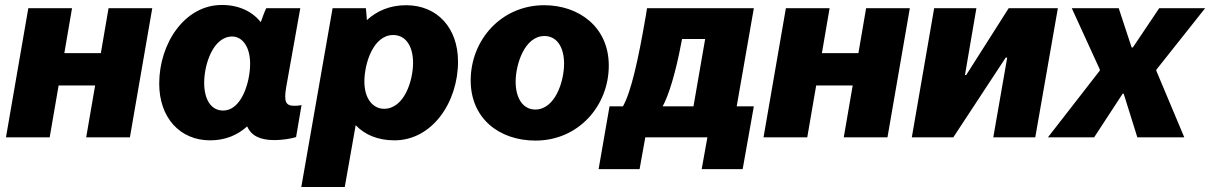

<svg xmlns="http://www.w3.org/2000/svg" viewBox="-20 -553 4872 773"><path d="M417 -520 386 -339H239L270 -520H94L4 0H180L216 -209H363L327 0H503L593 -520Z M1084 11C1116 11 1148 6 1172 -1L1194 -130C1185 -128 1175 -127 1165 -127C1129 -127 1123 -145 1132 -201L1189 -520H1052C1045 -506 1037 -484 1030 -464C995 -507 942 -533 873 -533C724 -533 621 -379 621 -216C621 -80 704 12 826 12C887 12 936 -9 975 -44C991 -8 1025 11 1084 11ZM915 -406C952 -406 987 -370 987 -296C987 -225 954 -108 878 -108C830 -108 802 -152 802 -220C802 -292 837 -406 915 -406Z M1193 200H1368L1412 -49C1449 -10 1502 12 1568 12C1720 12 1824 -141 1824 -305C1824 -440 1741 -532 1615 -532C1550 -532 1497 -509 1457 -472C1456 -492 1454 -510 1453 -520H1319ZM1526 -115C1485 -115 1447 -151 1447 -225C1447 -296 1482 -412 1563 -412C1613 -412 1643 -368 1643 -300C1643 -229 1608 -115 1526 -115Z M2136 13C2309 13 2431 -127 2431 -289C2431 -445 2310 -532 2171 -532C1998 -532 1875 -392 1875 -229C1875 -76 1990 13 2136 13ZM2135 -112C2086 -112 2056 -157 2056 -224C2056 -294 2092 -408 2172 -408C2222 -408 2251 -363 2251 -297C2251 -223 2214 -112 2135 -112Z M2390 128H2555L2578 0H2828L2805 128H2970L3015 -125H2946L3015 -520H2585L2580 -489C2549 -308 2520 -181 2488 -125H2434ZM2648 -125C2672 -169 2700 -258 2723 -381L2726 -396H2819L2772 -125Z M3467 -520 3436 -339H3289L3320 -520H3144L3054 0H3230L3266 -209H3413L3377 0H3553L3643 -520Z M3651 0H3818L4029 -321H4035L3979 0H4148L4239 -520H4041L3870 -251H3865L3911 -520H3741Z M4199 0H4385L4500 -176H4504L4559 0H4748L4635 -269L4636 -273L4832 -520H4647L4541 -362H4536L4484 -520H4295L4408 -273V-269Z"/></svg>

Font: Fixel Text 20240404 ExtraBold
Style: Italic
Weight: 800
Width: 4
Italic angle: -10°
Designer: AlfaBravo + MacPaw
Foundry: Kyrylo Tkachov, Marchela Mozhyna, Serhii Makarenko, Maria Weinstein, Zakhar Kryvoshyya
Version: Version 1.211;Glyphs 3.2 (3225)